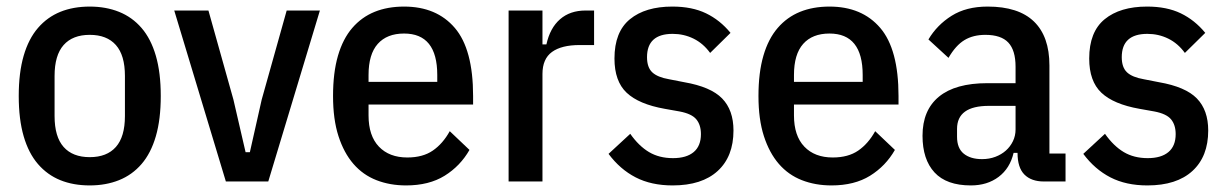

<svg xmlns="http://www.w3.org/2000/svg" viewBox="-20 -552 3734 584"><path d="M253 12Q203 12 163.5 -4Q124 -20 95.5 -53Q67 -86 52 -137.5Q37 -189 37 -260Q37 -331 52 -382.5Q67 -434 95.5 -467Q124 -500 163.5 -516Q203 -532 253 -532Q302 -532 342 -516Q382 -500 410.5 -467Q439 -434 454 -382.5Q469 -331 469 -260Q469 -189 454 -137.5Q439 -86 410.5 -53Q382 -20 342 -4Q302 12 253 12ZM253 -74Q305 -74 332.5 -105Q360 -136 360 -199V-321Q360 -384 332.5 -415Q305 -446 253 -446Q201 -446 173.5 -415Q146 -384 146 -321V-199Q146 -136 173.5 -105Q201 -74 253 -74Z M667 0 510 -520H614L690 -249L727 -89H740L776 -249L852 -520H953L796 0Z M1215 12Q1166 12 1125 -4Q1084 -20 1055 -53.5Q1026 -87 1009.5 -138Q993 -189 993 -260Q993 -331 1008 -382.5Q1023 -434 1051.5 -467Q1080 -500 1119.5 -516Q1159 -532 1209 -532Q1308 -532 1363.5 -467Q1419 -402 1419 -260V-234H1101V-201Q1101 -139 1132.5 -106Q1164 -73 1219 -73Q1266 -73 1296.5 -94Q1327 -115 1348 -153L1408 -96Q1380 -47 1332.5 -17.5Q1285 12 1215 12ZM1209 -450Q1157 -450 1129 -418.5Q1101 -387 1101 -324V-303H1310V-324Q1310 -450 1209 -450Z M1527 0V-520H1630V-417H1642Q1653 -467 1683.5 -493.5Q1714 -520 1761 -520H1787V-415H1743Q1688 -415 1659 -394Q1630 -373 1630 -327V0Z M2026 12Q1961 12 1913.5 -12.5Q1866 -37 1831 -84L1897 -145Q1923 -108 1954 -89.5Q1985 -71 2027 -71Q2068 -71 2090 -89.5Q2112 -108 2112 -144Q2112 -172 2098 -189Q2084 -206 2047 -213L2002 -221Q1923 -235 1886 -270Q1849 -305 1849 -374Q1849 -455 1896 -493.5Q1943 -532 2025 -532Q2085 -532 2127.5 -511.5Q2170 -491 2202 -452L2140 -391Q2119 -420 2089.5 -434.5Q2060 -449 2026 -449Q1948 -449 1948 -378Q1948 -347 1964 -332Q1980 -317 2015 -311L2061 -302Q2142 -288 2176.5 -252.5Q2211 -217 2211 -155Q2211 -76 2163 -32Q2115 12 2026 12Z M2509 12Q2460 12 2419 -4Q2378 -20 2349 -53.5Q2320 -87 2303.5 -138Q2287 -189 2287 -260Q2287 -331 2302 -382.5Q2317 -434 2345.5 -467Q2374 -500 2413.5 -516Q2453 -532 2503 -532Q2602 -532 2657.5 -467Q2713 -402 2713 -260V-234H2395V-201Q2395 -139 2426.5 -106Q2458 -73 2513 -73Q2560 -73 2590.5 -94Q2621 -115 2642 -153L2702 -96Q2674 -47 2626.5 -17.5Q2579 12 2509 12ZM2503 -450Q2451 -450 2423 -418.5Q2395 -387 2395 -324V-303H2604V-324Q2604 -450 2503 -450Z M3155 0Q3117 0 3096 -21Q3075 -42 3075 -87H3063Q3052 -40 3017.5 -14Q2983 12 2933 12Q2859 12 2822.5 -27.5Q2786 -67 2786 -139Q2786 -217 2836 -258Q2886 -299 2983 -299H3069V-349Q3069 -399 3047 -422.5Q3025 -446 2977 -446Q2940 -446 2913.5 -430Q2887 -414 2865 -376L2804 -432Q2830 -476 2874.5 -504Q2919 -532 2984 -532Q3078 -532 3125 -486.5Q3172 -441 3172 -353V-85H3221V0ZM2967 -68Q2989 -68 3007.5 -75Q3026 -82 3039.5 -94Q3053 -106 3061 -122.5Q3069 -139 3069 -158V-230H2988Q2891 -230 2891 -160V-136Q2891 -101 2911.5 -84.5Q2932 -68 2967 -68Z M3470 12Q3405 12 3357.5 -12.5Q3310 -37 3275 -84L3341 -145Q3367 -108 3398 -89.5Q3429 -71 3471 -71Q3512 -71 3534 -89.5Q3556 -108 3556 -144Q3556 -172 3542 -189Q3528 -206 3491 -213L3446 -221Q3367 -235 3330 -270Q3293 -305 3293 -374Q3293 -455 3340 -493.5Q3387 -532 3469 -532Q3529 -532 3571.5 -511.5Q3614 -491 3646 -452L3584 -391Q3563 -420 3533.5 -434.5Q3504 -449 3470 -449Q3392 -449 3392 -378Q3392 -347 3408 -332Q3424 -317 3459 -311L3505 -302Q3586 -288 3620.5 -252.5Q3655 -217 3655 -155Q3655 -76 3607 -32Q3559 12 3470 12Z"/></svg>

Font: IBM Plex Sans Cond Medm
Style: Regular
Weight: 500
Width: 3
Designer: Mike Abbink, Paul van der Laan, Pieter van Rosmalen
Foundry: Bold Monday
Version: Version 1.3